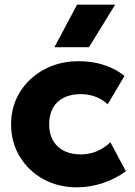

<svg xmlns="http://www.w3.org/2000/svg" viewBox="-20 -787 576 822"><path d="M310 15Q229 15 165.2 -20.2Q101.5 -55.5 64.5 -116.8Q27.5 -178 27.5 -255Q27.5 -313 49.2 -362Q71 -411 110.5 -447.8Q150 -484.5 202.5 -504.8Q255 -525 316.5 -525Q374.5 -525 424 -509.2Q473.5 -493.5 513 -462L441 -340.5Q416.5 -363 387.2 -373.5Q358 -384 326 -384Q284 -384 253.5 -369Q223 -354 206.8 -325Q190.5 -296 190.5 -255.5Q190.5 -194.5 226.8 -160.2Q263 -126 326.5 -126Q362.5 -126 394.2 -139.2Q426 -152.5 452.5 -178L519 -54Q476 -22 420.8 -3.5Q365.5 15 310 15ZM213 -585 310 -767H473L361 -585Z"/></svg>

Font: Geologica Roman
Style: Bold
Weight: 700
Designer: Sindre Bremnes, Frode Helland
Foundry: Monokrom Skriftforlag AS
Version: Version 1.010;gftools[0.9.28]